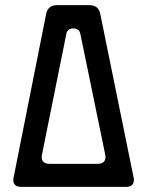

<svg xmlns="http://www.w3.org/2000/svg" viewBox="-20 -730 571 750"><path d="M32 -27Q32 0 63 0H472Q503 0 503 -27Q503 -33 502 -36L372 -674Q366 -710 328 -710H204Q166 -710 160 -674L33 -36Q32 -33 32 -27ZM143 -117Q143 -123 144 -126L239 -597Q243 -619 266 -619Q290 -619 294 -597L391 -126Q392 -123 392 -117Q392 -90 361 -90H174Q143 -90 143 -117Z"/></svg>

Font: WD-XL Lubrifont TC
Style: Regular
Weight: 400
Designer: [WD-XL Lubrifont] Copyright 2020-2022 (c) NightFurySL2001, Skr-ZERO; [ZCOOL QingKe HuangYou] Copyright 2018-2022 (c) The
Version: Version 2.001;hotconv 1.1.1;makeotfexe 2.6.0